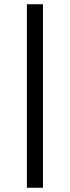

<svg xmlns="http://www.w3.org/2000/svg" viewBox="-20 -750 330 907"><path d="M107 -730H183V137H107Z"/></svg>

Font: Arima Madurai
Style: Regular
Weight: 400
Designer: Joana Correia and Natanael Gama
Foundry: NDISCOVER
Version: Version 1.019